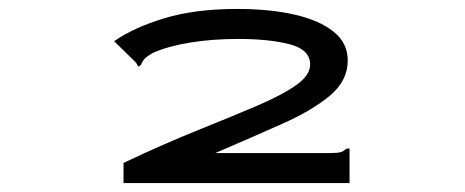

<svg xmlns="http://www.w3.org/2000/svg" viewBox="-20 -655 1040 429"><path d="M256 -291Q347 -334 423 -364.5Q499 -395 555 -419Q611 -443 642 -465Q673 -487 673 -511Q673 -544 627.5 -556Q582 -568 512 -568Q455 -568 405.5 -560Q356 -552 322 -537Q308 -529 303 -523.5Q298 -518 295 -510L289 -506L284 -515L235 -563Q278 -593 346.5 -614Q415 -635 510 -635Q582 -635 637.5 -622.5Q693 -610 725 -584.5Q757 -559 757 -520Q757 -475 718 -442Q679 -409 612 -379Q545 -349 461 -313H717Q734 -313 741 -315Q748 -317 754 -323H761V-246H256Z"/></svg>

Font: Inconsolata UltraExpanded SemiBold
Style: Regular
Weight: 600
Width: 9
Monospace: yes
Designer: Raph Levien, Cyreal, Brenton Simpson
Foundry: Raph Levien, Cyreal, Google
Version: Version 3.001; ttfautohint (v1.8.2.53-6de2)